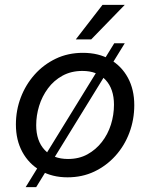

<svg xmlns="http://www.w3.org/2000/svg" viewBox="-20 -717 616 785"><path d="M256 8Q193 8 145.5 -19.5Q98 -47 71.5 -95.5Q45 -144 45 -208Q45 -266 65 -318.5Q85 -371 121.5 -412Q158 -453 208 -477Q258 -501 319 -501Q383 -501 430 -474Q477 -447 503 -399Q529 -351 529 -287Q529 -228 509 -174.5Q489 -121 452 -80Q415 -39 365.5 -15.5Q316 8 256 8ZM258 -67Q303 -67 337.5 -86Q372 -105 396.5 -136.5Q421 -168 433.5 -207.5Q446 -247 446 -289Q446 -353 412 -390Q378 -427 317 -427Q271 -427 235.5 -407.5Q200 -388 176 -355.5Q152 -323 140 -284Q128 -245 128 -205Q128 -141 162.5 -104Q197 -67 258 -67ZM85 48 447 -540H490L128 48ZM290 -556 399 -697H490L353 -556Z"/></svg>

Font: Hanken Grotesk
Style: Italic
Weight: 400
Italic angle: -8°
Designer: Alfredo Marco Pradil
Foundry: Hanken Design Co.
Version: Version 3.013